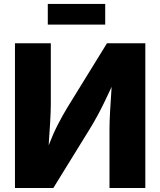

<svg xmlns="http://www.w3.org/2000/svg" viewBox="-20 -945 806 965"><path d="M710.4 0H530.3V-296.9Q530.3 -331.1 533.4 -387.2Q536.6 -443.4 541 -508.3Q521 -465.3 504.2 -430.7Q487.3 -396 470 -364Q452.6 -332 431.2 -296.9L248 0H55.2V-727.5H235.4V-423.3Q235.4 -385.3 231.9 -327.4Q228.5 -269.5 224.6 -214.8Q248 -274.9 271 -319.3Q293.9 -363.8 318.4 -404.3L517.6 -727.5H710.4ZM508.8 -925.3V-821.3H220.2V-925.3Z"/></svg>

Font: Inter Extra Bold
Style: Regular
Weight: 800
Designer: Rasmus Andersson
Foundry: rsms
Version: Version 4.000;git-3c8e0fc